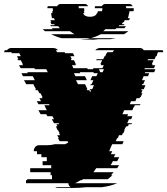

<svg xmlns="http://www.w3.org/2000/svg" viewBox="-81 -940 836 960"><path d="M732 -689Q735 -685 735 -679H708V-674H706Q705 -670 704.5 -666.5Q704 -663 702 -659H698Q698 -658 697.5 -657.5Q697 -657 697 -656L692 -644H659L657 -639H687L678 -619H682L680 -614H695L689 -599H643L641 -594H696L690 -579H645L643 -574H665L659 -559H637L629 -539H644L635 -519H630L628 -514H646L638 -494H627L625 -489H632L625 -474H631L622 -454H619L616 -449H602L596 -434H574L568 -419H621L619 -414H593L589 -404H587L581 -389H540L531 -369H560L555 -359H581L575 -344H564L555 -324H579L577 -319H563L559 -309H551L549 -304H547L540 -289H542L536 -274H533L529 -264H514L508 -249H504L498 -234H537L531 -219H480L473 -204Q471 -199 469 -194Q467 -189 465 -184H480Q479 -180 477 -176.5Q475 -173 473 -169H496L488 -154H515Q513 -149 510 -144Q507 -139 505 -134H483Q479 -124 472 -114H515Q512 -110 509.5 -106.5Q507 -103 505 -99H400Q394 -89 386 -79H487L474 -64H481Q470 -53 458 -44H335Q333 -43 331.5 -42Q330 -41 328 -39H321Q309 -30 294 -24H505Q489 -17 470 -12Q451 -7 428 -4H350Q334 -2 314.5 -1Q295 0 274 0H209Q200 0 195 -4H273Q261 -11 261 -24H49V-39H55V-44H179V-64H172V-79H70V-99H175V-114H132V-134H153V-154H126V-169H104V-184H88V-187Q88 -192 90 -196Q92 -200 94 -204Q102 -214 115 -214H156Q176 -214 193 -219H244Q249 -221 252.5 -223Q256 -225 260 -227L257 -234H217L209 -249H213L205 -264H220L214 -274H217L209 -289H207L200 -304H202L199 -309H206L201 -319H215L212 -324H189L178 -344H189L181 -359H156L150 -369H122L111 -389H153L145 -404H146L141 -414H167L164 -419H111L103 -434H124L116 -449H131L128 -454H132L121 -474H116L108 -489H98L95 -494H99L88 -514L86 -519H50L39 -539H93L83 -559H34L26 -574H58L55 -579H158L150 -594H94L91 -599H22L14 -614H34L31 -619H33L23 -639H9L6 -644H11L4 -659H23L18 -669Q16 -671 16 -674H-23V-679H-61Q-59 -685 -57 -689H-46Q-37 -700 -25 -700H184Q200 -700 209 -689H198Q200 -687 201.5 -684.5Q203 -682 204 -679H242L244 -676V-674H284L291 -659H271L278 -644H273L275 -639H289L298 -619H296L299 -614H279L286 -599H355L358 -594H384L386 -599H431L438 -614H423L425 -619H421L430 -639H400L402 -644H435L442 -659H445L452 -674H453L454 -676L456 -679H482Q484 -682 486 -684.5Q488 -687 489 -689H395Q406 -700 421 -700H618Q631 -700 638 -689ZM432 -579 439 -594H414L420 -579ZM401 -559 408 -574H386L388 -579H318L320 -574H289L296 -559H344L353 -539H299L309 -519H344L347 -514L356 -494H352L355 -489H365L370 -479L374 -489H367L369 -494H380L389 -514H370L373 -519H377L386 -539H371L380 -559ZM564 -874Q563 -869 562.5 -864Q562 -859 560 -854L558 -849H568Q567 -847 566.5 -844Q566 -841 564 -839H542Q541 -837 540.5 -834Q540 -831 538 -829H534L528 -819H542Q539 -816 538 -814H516Q515 -812 512 -809H549Q545 -803 541 -799H501L496 -794H446Q444 -792 441 -789Q438 -786 435 -784H561Q556 -780 550.5 -776.5Q545 -773 539 -769H423Q400 -756 372 -749H498Q491 -748 484.5 -746.5Q478 -745 471 -744H412Q391 -741 366 -741Q341 -741 320 -744H379Q372 -745 365.5 -746.5Q359 -748 352 -749H227Q212 -753 199 -758Q186 -763 175 -769H291Q285 -773 279.5 -776.5Q274 -780 269 -784H144Q141 -786 138 -789Q135 -792 133 -794H183L178 -799H218Q214 -805 210 -809H174Q173 -811 170 -814H193L190 -819H176Q175 -821 174 -824Q173 -827 171 -829H175L171 -839H193L189 -849H179Q179 -851 178.5 -852Q178 -853 178 -854Q177 -859 176 -864Q175 -869 174 -874H181L180 -884H184Q183 -888 183 -891.5Q183 -895 183 -899H156V-901Q156 -905 158 -909H205Q207 -914 211.5 -917Q216 -920 223 -920H342Q355 -920 359 -909H312Q313 -907 313 -901V-899H340Q340 -895 340 -891.5Q340 -888 341 -884H338L341 -874H334Q342 -856 369 -856Q396 -856 404 -874H405Q407 -878 409 -884H429Q430 -888 430.5 -891.5Q431 -895 431 -899H393V-901Q393 -905 395 -909H428Q434 -920 446 -920H565Q578 -920 582 -909H548Q550 -905 550 -901V-899H588Q588 -895 587.5 -891.5Q587 -888 587 -884H566Q566 -882 566 -879Q566 -876 565 -874Z"/></svg>

Font: Rubik Glitch
Style: Regular
Weight: 400
Designer: Hubert and Fischer, NaN
Foundry: Hubert and Fischer, NaN
Version: Version 2.200